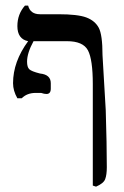

<svg xmlns="http://www.w3.org/2000/svg" viewBox="-20 -536 450 696"><path d="M328.1 140.6 316.4 136.7V-230.5Q316.4 -320.3 298.8 -353.5Q281.2 -386.7 222.7 -386.7H101.6Q78.1 -343.8 78.1 -312.5Q78.1 -293 85.9 -285.2Q93.8 -277.3 125 -269.5Q164.1 -265.6 164.1 -234.4V-214.8Q164.1 -195.3 148.4 -195.3Q140.6 -195.3 128.9 -199.2Q117.2 -199.2 109.4 -199.2Q78.1 -199.2 58.6 -179.7H43Q27.3 -207 27.3 -234.4Q27.3 -312.5 82 -386.7Q43 -394.5 43 -441.4Q43 -484.4 70.3 -515.6H82Q89.8 -484.4 125 -484.4H191.4Q261.7 -484.4 293 -472.7Q324.2 -460.9 337.9 -435.5Q351.6 -410.2 351.6 -335.9L363.3 -136.7Q367.2 -11.7 367.2 70.3Q367.2 97.7 361.3 113.3Q355.5 128.9 328.1 140.6Z"/></svg>

Font: 和音 by 宁静之雨，公众号njzyshare
Style: Regular
Weight: 400
Designer: Steve Matteson
Foundry: Ascender Corporation
Version: Version 6.00;June 8, 2018;FontCreator 11.0.0.2388 32-bit